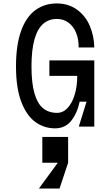

<svg xmlns="http://www.w3.org/2000/svg" viewBox="-20 -736 640 1116"><path d="M429 -295H267V-385H528V0H438L483 -145H443Q429 -78 394 -34Q359 10 300 10Q237 10 186 -26.5Q135 -63 104 -143.5Q73 -224 73 -350Q73 -474 102.5 -556Q132 -638 185.5 -677Q239 -716 310 -716Q378 -716 427.5 -680Q477 -644 502 -585.5Q527 -527 528 -460H437Q438 -506 423 -544Q408 -582 378.5 -604Q349 -626 310 -626Q264 -626 231 -597.5Q198 -569 180.5 -507.5Q163 -446 163 -350Q163 -253 180.5 -193Q198 -133 230.5 -106.5Q263 -80 312 -80Q346 -80 372.5 -108Q399 -136 414 -185Q429 -234 429 -295ZM376 60V210H226V60ZM206 360 316 210 347 200 376 210 326 360Z"/></svg>

Font: Fliege Mono Thin
Style: Regular
Weight: 100
Version: Version 0.020;Glyphs 3.3 (3306)